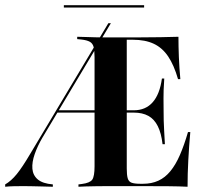

<svg xmlns="http://www.w3.org/2000/svg" viewBox="-31 -711 794 731"><path d="M-11.3 0V-8.9Q11.3 -21.8 32.7 -48Q54 -74.2 83.9 -125L381.5 -622.6H391.1L130.6 -187.1Q112.1 -155.6 101.2 -124.6Q90.3 -93.5 92.3 -68.5Q94.4 -43.5 112.9 -27.8Q131.5 -12.1 170.2 -8.9V0Q143.5 -0.8 124.2 -1.2Q104.8 -1.6 89.5 -2Q74.2 -2.4 58.9 -2.4Q39.5 -2.4 21.4 -2Q3.2 -1.6 -11.3 0ZM183.1 -282.3 188.7 -291.1H533.1V-282.3ZM379.8 -2.4Q355.6 -2.4 334.3 -2Q312.9 -1.6 296 -1.2Q279 -0.8 267.7 0V-8.9L280.6 -10.5Q311.3 -14.5 320.2 -27Q329 -39.5 329 -78.2V-492.7Q329 -518.5 325.4 -532.3Q321.8 -546 310.9 -552Q300 -558.1 279 -560.5L262.9 -562.1V-571Q275 -571 292.7 -570.2Q310.5 -569.4 332.7 -569Q354.8 -568.5 379.8 -568.5H391.1H479.8Q539.5 -568.5 580.2 -569.4Q621 -570.2 648.4 -571Q648.4 -533.9 650 -494Q651.6 -454 655.6 -409.7H646.8Q631.5 -462.9 609.3 -496Q587.1 -529 554.4 -544.4Q521.8 -559.7 474.2 -559.7H451.6V-69.4Q451.6 -45.2 455.2 -32.3Q458.9 -19.4 470.2 -15.3Q481.5 -11.3 503.2 -11.3H513.7Q546 -11.3 571.8 -23Q597.6 -34.7 617.7 -59.3Q637.9 -83.9 654 -121Q670.2 -158.1 684.7 -208.1H693.5Q688.7 -153.2 685.9 -101.2Q683.1 -49.2 683.1 0Q653.2 -1.6 609.7 -2Q566.1 -2.4 501.6 -2.4H391.1ZM587.9 -162.1Q583.1 -204 569.8 -230.6Q556.5 -257.3 533.9 -269.8Q511.3 -282.3 478.2 -282.3V-291.1Q523.4 -291.1 550.4 -321.8Q577.4 -352.4 585.5 -412.1H594.4Q591.1 -362.9 591.5 -336.3Q591.9 -309.7 591.9 -287.1Q591.9 -269.4 592.3 -252Q592.7 -234.7 594 -212.9Q595.2 -191.1 596.8 -162.1ZM212.1 -682.3V-691.1H517.7V-682.3Z"/></svg>

Font: Playfair 144pt SemiCondensed
Style: Bold
Weight: 700
Width: 4
Designer: Claus Eggers Sørensen
Foundry: Claus Eggers Sørensen
Version: Version 2.203